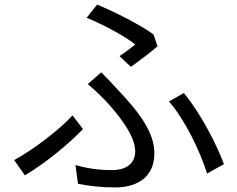

<svg xmlns="http://www.w3.org/2000/svg" viewBox="-20 -793 1040 842"><path d="M504 -547 554 -500C591 -526 648 -570 671 -590L653 -642C593 -686 482 -741 406 -773L360 -715C436 -684 530 -633 573 -598C559 -586 530 -564 504 -547ZM311 -69 322 13C367 22 422 29 485 29C558 29 657 1 657 -121C657 -212 591 -300 498 -398C474 -424 449 -451 424 -476L365 -424C393 -401 423 -372 445 -349C501 -288 573 -198 573 -130C573 -65 518 -47 472 -47C410 -47 361 -55 311 -69ZM888 -32 962 -73C930 -161 855 -304 786 -385L721 -348C790 -270 859 -127 888 -32ZM344 -227 298 -287C241 -224 124 -135 42 -91L89 -24C187 -82 286 -167 344 -227Z"/></svg>

Font: Noto Sans CJK SC
Style: Regular
Weight: 400
Designer: Ryoko NISHIZUKA 西塚涼子 (kana, bopomofo & ideographs); Paul D. Hunt (Latin, Greek & Cyrillic); Sandoll Communications 산돌커뮤니
Foundry: Adobe
Version: Version 2.004;hotconv 1.0.118;makeotfexe 2.5.65603